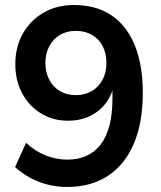

<svg xmlns="http://www.w3.org/2000/svg" viewBox="-20 -735 640 765"><path d="M247 10Q209 10 172 1Q135 -8 101.5 -26Q68 -44 40 -69L84 -166Q120 -132 162.5 -115.5Q205 -99 248 -99Q292 -99 325.5 -114.5Q359 -130 382 -160.5Q405 -191 416.5 -236.5Q428 -282 428 -342V-409H436Q429 -361 403 -326Q377 -291 338 -272.5Q299 -254 251 -254Q191 -254 143.5 -283Q96 -312 68.5 -363Q41 -414 41 -479Q41 -548 71 -601Q101 -654 153.5 -684.5Q206 -715 274 -715Q363 -715 424 -674Q485 -633 517 -554.5Q549 -476 549 -365Q549 -246 513 -162Q477 -78 409.5 -34Q342 10 247 10ZM282 -356Q318 -356 345.5 -372Q373 -388 388.5 -417Q404 -446 404 -484Q404 -523 389 -551.5Q374 -580 346.5 -596Q319 -612 282 -612Q246 -612 219 -596Q192 -580 176.5 -551Q161 -522 161 -484Q161 -446 176.5 -417Q192 -388 219 -372Q246 -356 282 -356Z"/></svg>

Font: Nunito Sans 11pt
Style: Bold
Weight: 700
Version: Version 3.101;gftools[0.9.27]